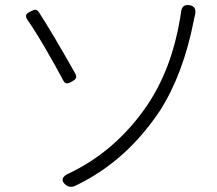

<svg xmlns="http://www.w3.org/2000/svg" viewBox="-20 -726 849 751"><path d="M237 -3Q222 -15 225.5 -27Q229 -39 248 -47Q436 -136 559 -319Q652 -460 684 -652Q684 -654 685 -658Q687 -670 688 -676Q690 -710 720 -706Q752 -702 742 -664Q741 -660 739 -652Q738 -647 738 -646Q697 -436 605 -292Q539 -194 461 -124Q378 -49 274 1Q253 10 237 -3ZM240 -400Q232 -401 226 -414Q204 -456 159 -534Q117 -606 87 -649Q79 -661 83 -669Q86 -675 101 -682Q113 -688 119 -688Q127 -687 133 -677Q190 -588 274 -439Q280 -428 277 -420Q274 -414 260.5 -406.5Q247 -399 240 -400Z"/></svg>

Font: GenSenRounded TW L
Style: Regular
Weight: 300
Version: Version 1.501;PS 1;hotconv 16.6.51;makeotf.lib2.5.65220